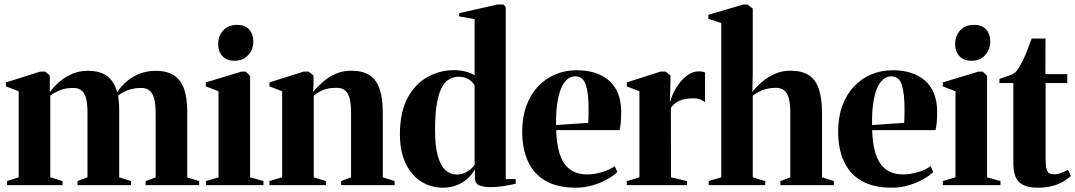

<svg xmlns="http://www.w3.org/2000/svg" viewBox="-20 -838 4867 869"><path d="M12 0V-18.5L64.5 -35.5V-425L7 -447V-465L162.5 -514H184.5L205.5 -496.5V-421Q222 -444 247.2 -466.2Q272.5 -488.5 305.2 -503Q338 -517.5 377.5 -517.5Q434.5 -517.5 465.8 -493.2Q497 -469 510.5 -420.5Q527 -447 552.8 -469Q578.5 -491 612 -504.2Q645.5 -517.5 684.5 -517.5Q723 -517.5 750.2 -506Q777.5 -494.5 794.8 -471.2Q812 -448 819.8 -411.8Q827.5 -375.5 827.5 -326V-35L881.5 -18.5V0H639V-18.5L684.5 -35V-325Q684.5 -361.5 678.8 -387.2Q673 -413 659 -426.5Q645 -440 618.5 -440Q596.5 -440 577.2 -435.5Q558 -431 542.2 -423Q526.5 -415 514 -404.5Q516 -397.5 517 -386Q518 -374.5 518.8 -362Q519.5 -349.5 519.5 -338V-35.5L573 -18.5V0H331V-18.5L376 -35.5V-325Q376 -361.5 370.8 -387.2Q365.5 -413 351.5 -426.5Q337.5 -440 311.5 -440Q278 -440 252.5 -430Q227 -420 207.5 -405V-35.5L263 -18.5V0Z M912 0V-18.5L969 -35.5V-425L911.5 -447V-465L1073.5 -514H1092L1112 -495V-35.5L1172.5 -18.5V0ZM1040.5 -563Q1006 -563 986.8 -584Q967.5 -605 967.5 -637.5Q967.5 -675.5 990.5 -700.5Q1013.5 -725.5 1052.5 -725.5H1053.5Q1088.5 -725.5 1107.5 -704.8Q1126.5 -684 1126.5 -651Q1126.5 -614.5 1103.5 -588.8Q1080.5 -563 1041.5 -563Z M1257 -35.5V-425L1199.5 -447V-465L1354.5 -514H1376.5L1399 -496.5V-458.5L1397.5 -422Q1416 -445 1441.2 -467.2Q1466.5 -489.5 1499 -503.8Q1531.5 -518 1569.5 -518Q1621 -518 1652.5 -497.8Q1684 -477.5 1698.2 -435.2Q1712.5 -393 1712.5 -326.5V-35.5L1766 -18.5V0H1524V-18.5L1569 -35.5V-325.5Q1569 -362 1563.5 -387.8Q1558 -413.5 1543.8 -427Q1529.5 -440.5 1503.5 -440.5Q1477.5 -440.5 1459.2 -436Q1441 -431.5 1426.8 -423.2Q1412.5 -415 1400 -405V-35.5L1455 -18.5V0H1199.5V-18.5Z M1984 11.5Q1945 11.5 1910 -3.5Q1875 -18.5 1848 -49Q1821 -79.5 1805.5 -124.5Q1790 -169.5 1790 -229.5Q1790 -329.5 1824.2 -393.8Q1858.5 -458 1914.5 -489.2Q1970.5 -520.5 2034 -520.5Q2064.5 -520.5 2090.5 -513.2Q2116.5 -506 2128 -497V-751.5L2058 -764V-778.5L2231 -817.5H2259L2269 -806.5V-27.5H2314V-6.5Q2298.5 -2.5 2265 3.2Q2231.5 9 2199 9Q2170.5 9 2150 1.2Q2129.5 -6.5 2129.5 -33.5V-73.5Q2121.5 -54.5 2102 -35Q2082.5 -15.5 2052.8 -2Q2023 11.5 1984 11.5ZM2045.5 -48Q2066 -48 2082.2 -55Q2098.5 -62 2110.2 -72.2Q2122 -82.5 2128 -92.5V-451Q2119 -468.5 2100.8 -479.5Q2082.5 -490.5 2057 -490.5Q2018 -490.5 1994.2 -463.2Q1970.5 -436 1959.8 -382.8Q1949 -329.5 1949 -251Q1949 -174 1962.2 -129.8Q1975.5 -85.5 1997.5 -66.8Q2019.5 -48 2045.5 -48Z M2586.5 11.5Q2503.5 11.5 2449.8 -19.2Q2396 -50 2369.8 -107.2Q2343.5 -164.5 2343.5 -242.5Q2343.5 -307.5 2362.2 -358.8Q2381 -410 2414.5 -446Q2448 -482 2492.8 -501Q2537.5 -520 2590 -520Q2683.5 -520 2736.8 -473Q2790 -426 2791.5 -336.5Q2791.5 -303.5 2789.5 -281.8Q2787.5 -260 2784 -249H2497.5Q2499 -198 2508 -160.2Q2517 -122.5 2534.2 -97.8Q2551.5 -73 2577.2 -60.8Q2603 -48.5 2638 -48.5Q2669 -48.5 2704.8 -59Q2740.5 -69.5 2762 -86L2774 -60Q2759.5 -44.5 2730.5 -27.8Q2701.5 -11 2664 0.2Q2626.5 11.5 2586.5 11.5ZM2497 -272 2642.5 -282Q2643.5 -298 2643.5 -312Q2643.5 -326 2644 -341.5Q2644 -416 2631.5 -454.2Q2619 -492.5 2583 -492.5Q2564 -492.5 2547.8 -479.2Q2531.5 -466 2519.8 -438.5Q2508 -411 2502 -369.5Q2496 -328 2497 -272Z M2817 0V-18.5L2874 -35.5V-425L2817 -447V-465L2969 -514H2991.5L3014.5 -497V-468.5L3012 -378L3015 -381Q3017 -394 3027.2 -416Q3037.5 -438 3054.5 -460.8Q3071.5 -483.5 3094 -499.2Q3116.5 -515 3143 -515Q3153.5 -515 3160 -513.5Q3166.5 -512 3171 -509.5V-375.5Q3165 -380.5 3151.5 -386.8Q3138 -393 3119 -393Q3098.5 -393 3079.8 -389.5Q3061 -386 3045 -376.8Q3029 -367.5 3016.5 -350L3017 -35.5L3089.5 -18.5V0Z M3244.5 -35.5V-733.5L3186 -753V-771L3343.5 -817.5H3362.5L3387 -799.5V-497.5L3385 -422Q3403.5 -445.5 3429 -467.5Q3454.5 -489.5 3487 -503.8Q3519.5 -518 3557.5 -518Q3609 -518 3640.5 -497.8Q3672 -477.5 3686.2 -435Q3700.5 -392.5 3700.5 -326V-35.5L3754 -18.5V0H3512V-18.5L3557 -35.5V-325Q3557 -362 3551.5 -387.8Q3546 -413.5 3531.8 -427Q3517.5 -440.5 3491.5 -440.5Q3469.5 -440.5 3450.8 -436Q3432 -431.5 3416.2 -423.2Q3400.5 -415 3387 -405V-35.5L3443.5 -18.5V0H3187.5V-18.5Z M4016.5 11.5Q3933.5 11.5 3879.8 -19.2Q3826 -50 3799.8 -107.2Q3773.5 -164.5 3773.5 -242.5Q3773.5 -307.5 3792.2 -358.8Q3811 -410 3844.5 -446Q3878 -482 3922.8 -501Q3967.5 -520 4020 -520Q4113.5 -520 4166.8 -473Q4220 -426 4221.5 -336.5Q4221.5 -303.5 4219.5 -281.8Q4217.5 -260 4214 -249H3927.5Q3929 -198 3938 -160.2Q3947 -122.5 3964.2 -97.8Q3981.5 -73 4007.2 -60.8Q4033 -48.5 4068 -48.5Q4099 -48.5 4134.8 -59Q4170.5 -69.5 4192 -86L4204 -60Q4189.5 -44.5 4160.5 -27.8Q4131.5 -11 4094 0.2Q4056.5 11.5 4016.5 11.5ZM3927 -272 4072.5 -282Q4073.5 -298 4073.5 -312Q4073.5 -326 4074 -341.5Q4074 -416 4061.5 -454.2Q4049 -492.5 4013 -492.5Q3994 -492.5 3977.8 -479.2Q3961.5 -466 3949.8 -438.5Q3938 -411 3932 -369.5Q3926 -328 3927 -272Z M4247.5 0V-18.5L4304.5 -35.5V-425L4247 -447V-465L4409 -514H4427.5L4447.5 -495V-35.5L4508 -18.5V0ZM4376 -563Q4341.5 -563 4322.2 -584Q4303 -605 4303 -637.5Q4303 -675.5 4326 -700.5Q4349 -725.5 4388 -725.5H4389Q4424 -725.5 4443 -704.8Q4462 -684 4462 -651Q4462 -614.5 4439 -588.8Q4416 -563 4377 -563Z M4676.5 11.5Q4619.5 11.5 4593 -13.5Q4566.5 -38.5 4566.5 -98.5V-462H4503.5V-481Q4513 -484.5 4524.8 -488.2Q4536.5 -492 4547.8 -496Q4559 -500 4566.5 -504.5Q4575.5 -509.5 4583 -519.5Q4590.5 -529.5 4596.8 -541.2Q4603 -553 4609 -563Q4614.5 -573.5 4621.8 -590.8Q4629 -608 4636.2 -628Q4643.5 -648 4649.5 -663.5H4712L4711.5 -502.5H4810.5V-462H4712.5V-121.5Q4712.5 -89.5 4716.5 -74Q4720.5 -58.5 4729.2 -53.8Q4738 -49 4751.5 -49Q4766 -49 4783.2 -55.5Q4800.5 -62 4813.5 -69.5L4827 -41.5Q4813 -28.5 4792.5 -16.2Q4772 -4 4743.2 3.8Q4714.5 11.5 4676.5 11.5Z"/></svg>

Font: Merriweather 144pt
Style: Bold
Weight: 700
Version: Version 2.100